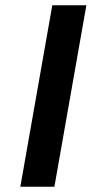

<svg xmlns="http://www.w3.org/2000/svg" viewBox="-20 -707 374 727"><path d="M57 0 178 -687H307L186 0Z"/></svg>

Font: Archivo Expanded Medium
Style: Italic
Weight: 500
Width: 7
Italic angle: -10°
Designer: Hector Gatti
Foundry: Omnibus-Type
Version: Version 2.001